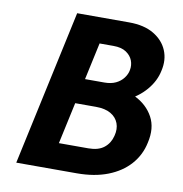

<svg xmlns="http://www.w3.org/2000/svg" viewBox="-76 -729 765 801"><g transform="rotate(10 307.0 -329.0)"><path d="M45 0 187 -658H407Q471 -658 512 -633.5Q553 -609 569.5 -569.5Q586 -530 575 -483Q566 -438 533 -399.5Q500 -361 451 -339Q402 -317 346 -317L361 -384Q432 -384 484 -358.5Q536 -333 561 -287Q586 -241 571 -177Q560 -124 524.5 -84Q489 -44 432.5 -22Q376 0 301 0ZM206 -111H331Q373 -111 397 -130Q421 -149 429 -181Q437 -211 428 -235Q419 -259 395 -273Q371 -287 332 -287H204L228 -393H349Q377 -393 397 -402.5Q417 -412 429.5 -428.5Q442 -445 445 -463Q449 -484 441.5 -503.5Q434 -523 414 -536.5Q394 -550 360 -550H301Z"/></g></svg>

Font: Ysabeau ExtraBold
Style: Italic
Weight: 800
Italic angle: -12°
Designer: Christian Thalmann (Catharsis Fonts)
Version: Version 2.002